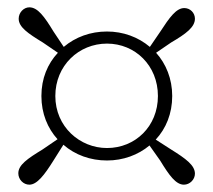

<svg xmlns="http://www.w3.org/2000/svg" viewBox="-20 -621 582 524"><path d="M131 -359C131 -442 195 -502 272 -502C349 -502 411 -442 411 -359C411 -276 349 -217 272 -217C198 -217 131 -275 131 -359ZM93 -359C93 -311 110 -271 137 -241L96 -213C55 -188 30 -171 30 -148C30 -131 44 -117 60 -117C81 -117 101 -143 126 -183L153 -226C185 -198 227 -183 272 -183C316 -183 357 -198 388 -224L417 -183C442 -142 460 -117 482 -117C498 -117 512 -131 512 -147C512 -170 487 -188 447 -213L405 -240C433 -270 450 -311 450 -359C450 -406 433 -447 406 -477L447 -505C488 -529 512 -547 512 -570C512 -586 499 -599 483 -599C461 -599 443 -574 417 -534L389 -493C357 -520 316 -535 272 -535C227 -535 186 -520 154 -493L126 -535C101 -576 83 -601 60 -601C45 -601 31 -587 31 -570C31 -547 56 -530 97 -505L138 -477C110 -447 93 -407 93 -359Z"/></svg>

Font: Noto Serif CJK TC Light
Style: Regular
Weight: 300
Designer: Ryoko NISHIZUKA 西塚涼子 (kana & ideographs); Frank Grießhammer (Latin, Greek & Cyrillic); Wenlong ZHANG 张文龙 (bopomofo); San
Foundry: Adobe
Version: Version 2.001;hotconv 1.1.0;makeotfexe 2.6.0